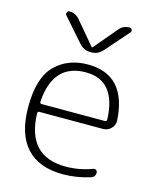

<svg xmlns="http://www.w3.org/2000/svg" viewBox="-114 -832 749 921"><g transform="rotate(15 260.0 -371.5)"><path d="M365 -731Q384 -753 414 -753Q423 -753 426.5 -745.5Q430 -738 424 -731L323 -616Q300 -590 265 -590Q230 -590 207 -616L106 -731Q101 -737 104.5 -745Q108 -753 116 -753Q146 -753 165 -731L263 -615Q264 -614 265 -614L267 -615ZM268 -491Q106 -491 93 -299Q93 -289 102 -289H416Q425 -289 425 -299Q418 -491 268 -491ZM287 10Q167 10 105 -58Q43 -126 43 -260Q43 -405 106 -467.5Q169 -530 268 -530Q459 -530 472 -306Q473 -283 456.5 -266.5Q440 -250 416 -250H100Q92 -250 92 -241Q98 -29 290 -29Q357 -29 422 -53Q429 -56 435.5 -51.5Q442 -47 442 -39Q442 -18 421 -11Q352 10 287 10Z"/></g></svg>

Font: Rounded Mplus 1c Light
Style: Regular
Weight: 300
Version: Version 1.059.20150529